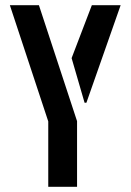

<svg xmlns="http://www.w3.org/2000/svg" viewBox="-20 -720 503 740"><path d="M166 0V-252L18 -700H130L277 -253V0ZM306 -324 256 -496 334 -700H445L313 -324Z"/></svg>

Font: Stick No Bills ExtraLight SemiBold
Style: Regular
Weight: 600
Version: Version 2.000